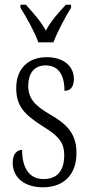

<svg xmlns="http://www.w3.org/2000/svg" viewBox="-20 -786 380 816"><path d="M143 -606H207C224 -651 258 -715 282 -753V-766H260C227 -730 198 -699 175 -656C151 -699 122 -730 90 -766H67V-753C91 -715 127 -651 143 -606ZM163 10C252 10 305 -45 305 -135C305 -208 275 -253 195 -298C128 -337 100 -367 100 -422C100 -471 123 -508 174 -508C226 -508 254 -471 254 -400C281 -400 294 -419 294 -451C294 -503 252 -543 178 -543C100 -543 49 -494 49 -412C49 -336 81 -300 167 -246C235 -205 253 -174 253 -127C253 -60 223 -25 165 -25C103 -25 74 -74 74 -149C53 -149 34 -133 34 -94C34 -36 78 10 163 10Z"/></svg>

Font: Noto Serif Lao ExtraCondensed Light
Style: Regular
Weight: 300
Width: 2
Designer: Monotype Design Team
Foundry: Monotype Imaging Inc.
Version: Version 2.003